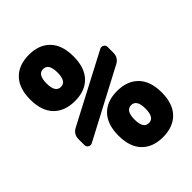

<svg xmlns="http://www.w3.org/2000/svg" viewBox="-220 -835 940 940"><g transform="rotate(-45 250.0 -365.0)"><path d="M460 -455.1Q460 -419.9 428.7 -404.3L71.3 -215.8Q60.5 -210.9 50.3 -216.8Q40 -222.7 40 -235.4V-275.4Q40 -310.5 71.3 -326.2L428.7 -513.7Q439.5 -518.6 449.7 -512.7Q460 -506.8 460 -495.1ZM198.2 -579.6Q198.2 -641.6 160.2 -641.6Q122.1 -641.6 122.1 -579.6Q122.1 -517.6 160.2 -517.6Q198.2 -517.6 198.2 -579.6ZM270 -460.9Q230.5 -419.9 160.2 -419.9Q89.8 -419.9 49.8 -460.9Q9.8 -502 9.8 -580.1Q9.8 -658.2 49.8 -699.2Q89.8 -740.2 160.2 -740.2Q230.5 -740.2 270 -699.2Q309.6 -658.2 309.6 -580.1Q309.6 -502 270 -460.9ZM301.8 -149.9Q301.8 -87.9 339.8 -87.9Q377.9 -87.9 377.9 -149.9Q377.9 -211.9 339.8 -211.9Q301.8 -211.9 301.8 -149.9ZM230 -268.6Q269.5 -309.6 339.8 -309.6Q410.2 -309.6 450.2 -268.6Q490.2 -227.5 490.2 -149.9Q490.2 -72.3 450.2 -31.2Q410.2 9.8 339.8 9.8Q269.5 9.8 230 -31.2Q190.4 -72.3 190.4 -149.9Q190.4 -227.5 230 -268.6Z"/></g></svg>

Font: Rounded-L Mgen+ 1m bold
Style: Bold
Weight: 700
Designer: [Source Han Sans]
Ryoko NISHIZUKA  (kana & ideographs); Paul D. Hunt (Latin, Greek & Cyrillic); Wenlong ZHANG  (bopomofo
Version: Version 1.059.20150602